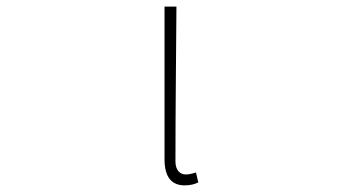

<svg xmlns="http://www.w3.org/2000/svg" viewBox="-20 -547 1040 580"><path d="M538 13C556 13 569 9 579 4L572 -26C559 -22 551 -20 541 -20C524 -20 510 -33 510 -59C510 -217 512 -368 513 -527H477V-66C477 -10 500 13 538 13Z"/></svg>

Font: Harano Aji Gothic CN ExtraLight
Style: Regular
Weight: 250
Foundry: Masamichi Hosoda
Version: HaranoAjiGothicCN-ExtraLight version 20230610;ttx 4.39.4